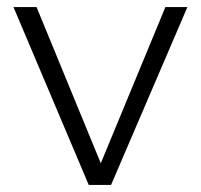

<svg xmlns="http://www.w3.org/2000/svg" viewBox="-20 -521 565 541"><path d="M446 -501H508L293 0H230L18 -501H83L264 -61Z"/></svg>

Font: Muli Light
Style: Regular
Weight: 300
Designer: Vernon Adams
Foundry: Vernon Adams
Version: Version 2.100